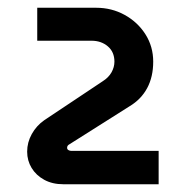

<svg xmlns="http://www.w3.org/2000/svg" viewBox="-20 -720 479 495"><path d="M143 -245Q115 -245 94 -256.5Q73 -268 61.5 -287Q50 -306 50 -329Q50 -353 62 -374.5Q74 -396 94 -410L244 -510Q260 -520 267.5 -533.5Q275 -547 275 -561Q275 -586 258 -600.5Q241 -615 216 -615H76V-700H228Q268 -700 301.5 -681.5Q335 -663 355 -631.5Q375 -600 375 -561Q375 -522 359.5 -493Q344 -464 314 -446L159 -348Q153 -345 153 -339Q153 -335 156.5 -333Q160 -331 164 -331H389V-245Z"/></svg>

Font: MuseoModerno Thin SemiBold
Style: Regular
Weight: 600
Version: Version 1.003